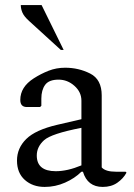

<svg xmlns="http://www.w3.org/2000/svg" viewBox="-20 -727 529 757"><path d="M156 10Q109 10 78 -17.5Q47 -45 47 -94Q47 -143 83.5 -179Q120 -215 206 -235L301 -257V-330Q301 -364 273.5 -388.5Q246 -413 211 -413Q173 -413 158 -392.5Q143 -372 143 -338V-310L138 -305H86Q60 -305 60 -333Q60 -384 113 -418Q141 -436 171.5 -448Q202 -460 237 -460Q290 -460 335.5 -437Q381 -414 381 -351V-67Q396 -50 437 -50H475L478 -48V-45Q466 -23 442.5 -6.5Q419 10 385 10Q325 10 307 -50H301Q275 -24 236.5 -7Q198 10 156 10ZM125 -114Q125 -52 200 -52Q246 -52 301 -75V-223Q182 -200 153.5 -174Q125 -148 125 -114ZM220 -530 95 -644Q75 -662 68.5 -677Q62 -692 62 -707H144L231 -530Z"/></svg>

Font: Spectral
Style: Regular
Weight: 400
Designer: Jean-Baptiste Levee
Foundry: Production Type
Version: Version 1.002